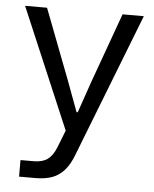

<svg xmlns="http://www.w3.org/2000/svg" viewBox="-51 -568 625 778"><g transform="rotate(5 261.5 -179.0)"><path d="M55.6 99.6H108.9Q144.9 99.6 165.6 84.5Q186.3 69.4 199.9 35.6L234.6 -53V-18.7L19.6 -524.7H108.9L218.3 -239.3L264.9 -113.6H269.7L313.1 -239.3L416.1 -524.7H502.6L276.3 56.1Q261.1 97.3 240.1 121.5Q219.1 145.7 190.5 156.4Q161.9 167 121.1 167H55.6Z"/></g></svg>

Font: Mona Sans VF XLt
Style: Regular
Weight: 200
Designer: Deni Anggara
Foundry: GitHub
Version: Version 2.000;Glyphs 3.2.3 (3260)